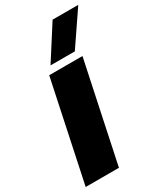

<svg xmlns="http://www.w3.org/2000/svg" viewBox="-238 -989 917 1075"><g transform="rotate(-30 221.0 -452.0)"><path d="M154 -688 292 -904H458L311 -688ZM-16 0 120 -644H335L199 0Z"/></g></svg>

Font: Kanit ExtraBold
Style: Italic
Weight: 800
Italic angle: -12°
Designer: Katatrad Team
Foundry: CadsonDemak
Version: Version 2.000; ttfautohint (v1.8.3)